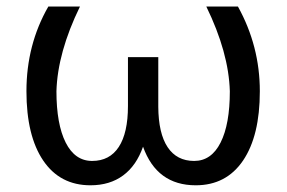

<svg xmlns="http://www.w3.org/2000/svg" viewBox="-20 -548 864 578"><path d="M220.7 -528.3H125.5Q59.6 -413.6 59.6 -273.4Q59.6 -139.2 110.1 -64.7Q160.6 9.8 252.4 9.8Q310.5 9.8 350.6 -19.8Q390.6 -49.3 410.6 -106.4Q452.1 9.8 569.3 9.8Q661.1 9.8 711.7 -64.7Q762.2 -139.2 762.2 -273.4Q762.2 -409.2 696.3 -528.3H601.1Q668.5 -390.1 671.9 -273.4Q671.9 -173.8 644 -118.7Q616.2 -63.5 564.5 -63.5Q512.2 -63.5 484.6 -105Q457 -146.5 456.5 -226.6V-376H365.2V-229Q365.2 -147.9 337.6 -105.7Q310.1 -63.5 257.3 -63.5Q205.6 -63.5 177.7 -118.9Q149.9 -174.3 149.9 -273.4Q153.3 -390.1 220.7 -528.3Z"/></svg>

Font: FAU Chimera
Style: Regular
Weight: 400
Version: Version 1.002;hotconv 1.0.117;makeotfexe 2.5.65602